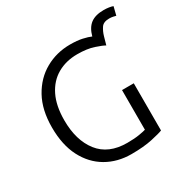

<svg xmlns="http://www.w3.org/2000/svg" viewBox="-179 -936 1073 1103"><g transform="rotate(-30 358.0 -384.5)"><path d="M381 14Q289 14 216.5 -28Q144 -70 102.5 -150.5Q61 -231 61 -347Q61 -463 105.5 -543.5Q150 -624 224.5 -666Q299 -708 389 -708Q436 -708 469.5 -700.5Q503 -693 523 -684Q537 -736 568.5 -759.5Q600 -783 655 -783Q673 -783 689.5 -780.5Q706 -778 716 -774L702 -718Q695 -720 683.5 -722.5Q672 -725 658 -725Q620 -725 605 -702.5Q590 -680 582 -652L567 -599Q551 -609 506 -624Q461 -639 397 -639Q322 -639 264.5 -606Q207 -573 175 -508Q143 -443 143 -347Q143 -214 205.5 -134Q268 -54 392 -54Q440 -54 472.5 -59.5Q505 -65 517 -69V-332H595V-19Q576 -11 519.5 1.5Q463 14 381 14Z"/></g></svg>

Font: Ubuntu Sans
Style: Regular
Weight: 400
Designer: Dalton Maag Ltd
Foundry: Dalton Maag Ltd
Version: Version 1.006; ttfautohint (v1.8.4.7-5d5b)